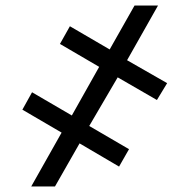

<svg xmlns="http://www.w3.org/2000/svg" viewBox="-20 -675 684 695"><path d="M447 -135 411 -72 268 -156 179 0H93L203 -195L61 -278L96 -341L240 -257L339 -433L197 -516L233 -580L377 -496L467 -655H552L440 -457L585 -374L548 -313L406 -395L303 -219Z"/></svg>

Font: Sinter Medium
Style: Regular
Weight: 500
Foundry: Adobe & rsms
Version: Version 1.000